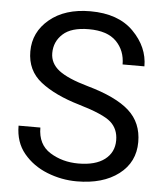

<svg xmlns="http://www.w3.org/2000/svg" viewBox="-52 -767 699 822"><g transform="rotate(5 297.0 -356.0)"><path d="M461.4 -179.7Q461.4 -228.5 428.5 -257.8Q395.5 -287.1 290 -318.1Q184.6 -349.1 123.3 -397.2Q62 -445.3 62 -527.3Q62 -610.4 128.2 -665.5Q194.3 -720.7 303.7 -720.7Q423.8 -720.7 489 -654.8Q554.2 -588.9 554.2 -505.9H460.4Q460.4 -565.4 421.9 -604.5Q383.3 -643.6 303.7 -643.6Q228.5 -643.6 192.4 -610.6Q156.2 -577.6 156.2 -528.3Q156.2 -483.9 194.6 -454.3Q232.9 -424.8 319.3 -400.4Q442.9 -365.7 499.5 -314.7Q556.2 -263.7 556.2 -180.7Q556.2 -93.8 488.3 -42Q420.4 9.8 308.1 9.8Q242.7 9.8 180.9 -14.6Q119.1 -39.1 79.3 -87.2Q39.6 -135.3 39.6 -206.1H133.3Q133.3 -133.3 186.5 -100.1Q239.7 -66.9 308.1 -66.9Q381.8 -66.9 421.6 -97.4Q461.4 -127.9 461.4 -179.7Z"/></g></svg>

Font: Roboto21382017
Style: Regular
Weight: 400
Designer: Christian Robertson
Foundry: Google
Version: Version 2.138; 2017